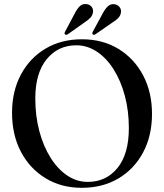

<svg xmlns="http://www.w3.org/2000/svg" viewBox="-20 -906 804 941"><path d="M381.5 -713.5Q483.5 -713.5 560.8 -666.2Q638 -619 681.5 -536.5Q725 -454 725 -348Q725 -241 681.5 -159.2Q638 -77.5 560.5 -31.5Q483 14.5 381 14.5Q280 14.5 202.8 -32.8Q125.5 -80 82.2 -162.8Q39 -245.5 39 -353Q39 -459 82.5 -540.5Q126 -622 203.2 -667.8Q280.5 -713.5 381.5 -713.5ZM611.5 -278Q611.5 -363 591.8 -436.8Q572 -510.5 536.8 -566.2Q501.5 -622 454.5 -653Q407.5 -684 354 -684Q264.5 -684 208.8 -615.8Q153 -547.5 153 -423.5Q153 -337.5 172.8 -263.2Q192.5 -189 227.8 -133Q263 -77 309.5 -45.8Q356 -14.5 410 -14.5Q500.5 -14.5 556 -83Q611.5 -151.5 611.5 -278ZM345.5 -838.5Q357 -861.5 370.2 -874.8Q383.5 -888 402 -886Q418 -885 427.8 -874Q437.5 -863 436 -848.5Q434.5 -831.5 423 -819.2Q411.5 -807 394 -796L313 -738.5Q304.5 -733 298.5 -737.5Q294 -741.5 299 -751ZM482.5 -838.5Q494.5 -861.5 508 -874.5Q521.5 -887.5 539.5 -885.5Q555.5 -883.5 565 -872.5Q574.5 -861.5 573 -846.5Q571 -829.5 559.2 -817.5Q547.5 -805.5 530 -795L448.5 -738.5Q440 -733 434.5 -737.5Q430 -741.5 435 -751Z"/></svg>

Font: Fraunces 72pt S000
Style: Regular
Weight: 400
Version: Version 1.000; ttfautohint (v1.8.3)